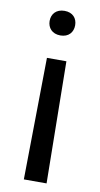

<svg xmlns="http://www.w3.org/2000/svg" viewBox="-83 -577 411 792"><g transform="rotate(10 122.0 -181.0)"><path d="M174.8 -486.3C174.8 -515.1 156.7 -537.6 121.6 -537.6C86.9 -537.6 67.9 -515.1 67.9 -486.3C67.9 -457.5 86.9 -434.6 121.6 -434.6C156.7 -434.6 174.8 -457.5 174.8 -486.3ZM171.9 176.3 165 -334H83.5L76.7 176.3Z"/></g></svg>

Font: Vazirmatn
Style: Regular
Weight: 400
Designer: Saber Rastikerdar
Foundry: Saber Rastikerdar
Version: Version 33.003